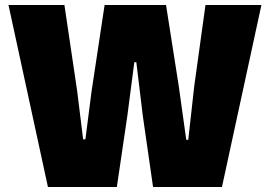

<svg xmlns="http://www.w3.org/2000/svg" viewBox="-20 -749 1081 769"><path d="M172 0 14 -729H238L289 -385L313 -191H322L347 -385L399 -729H645L696 -404L726 -189H734L758 -404L803 -729H1027L869 0H593L552 -285L526 -500H518L490 -285L448 0Z"/></svg>

Font: Mona Sans ExtraLight Black
Style: Regular
Weight: 900
Version: Version 2.000